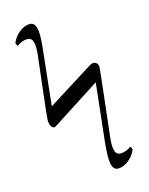

<svg xmlns="http://www.w3.org/2000/svg" viewBox="-131 -758 821 1060"><g transform="rotate(-15 279.5 -227.5)"><path d="M376 69.3C368.2 159.2 367.2 221.7 411.1 221.7C450.2 221.7 494.1 186.5 512.7 143.6C512.7 142.6 513.7 141.6 513.7 140.6C513.7 134.8 508.8 123 502.9 123C494.1 131.8 469.7 144.5 443.4 144.5C417 144.5 409.2 118.2 409.2 81.1C409.2 54.7 415 21.5 418 -10.7C424.8 -78.1 455.1 -328.1 455.1 -348.6C455.1 -367.2 439.5 -377 428.7 -377C420.9 -377 412.1 -374 402.3 -367.2L144.5 -205.1L178.7 -523.4C188.5 -613.3 187.5 -675.8 143.6 -675.8C104.5 -675.8 60.5 -640.6 42 -597.7C42 -596.7 41 -595.7 41 -594.7C41 -588.9 45.9 -577.1 51.8 -577.1C60.5 -585.9 85 -598.6 111.3 -598.6C137.7 -598.6 145.5 -572.3 145.5 -535.2C145.5 -508.8 140.6 -475.6 136.7 -443.4C130.9 -385.7 104.5 -175.8 102.5 -136.7C102.5 -110.4 115.2 -89.8 127 -89.8C129.9 -89.8 132.8 -90.8 135.7 -91.8L413.1 -270.5C404.3 -180.7 379.9 28.3 376 69.3Z"/></g></svg>

Font: Crimson
Style: Roman
Weight: 400
Version: Version 0.2